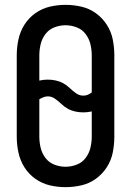

<svg xmlns="http://www.w3.org/2000/svg" viewBox="-20 -763 540 791"><path d="M250 8Q283 8 315.5 0.5Q348 -7 375 -26.5Q402 -46 420 -74Q438 -102 444.5 -134.5Q451 -167 451 -200V-535Q451 -568 444.5 -600.5Q438 -633 420 -661Q402 -689 375 -708.5Q348 -728 315.5 -735.5Q283 -743 250 -743Q217 -743 185 -735.5Q153 -728 125.5 -708.5Q98 -689 80.5 -661Q63 -633 56 -600.5Q49 -568 49 -535V-200Q49 -167 56 -134.5Q63 -102 80.5 -74Q98 -46 125.5 -26.5Q153 -7 185 0.5Q217 8 250 8ZM323 -369Q307 -369 293 -379Q279 -389 267 -400.5Q255 -412 240.5 -420Q226 -428 209.5 -431.5Q193 -435 177 -435Q159 -435 142 -431V-535Q142 -558 147.5 -581Q153 -604 167.5 -623Q182 -642 204.5 -650.5Q227 -659 250 -659Q273 -659 295.5 -650.5Q318 -642 332.5 -623Q347 -604 352.5 -581Q358 -558 358 -535V-382Q350 -376 341.5 -372.5Q333 -369 323 -369ZM250 -76Q227 -76 204.5 -84.5Q182 -93 167.5 -112Q153 -131 147.5 -154Q142 -177 142 -200V-354Q150 -359 159 -362.5Q168 -366 177 -366Q193 -366 207 -356Q221 -346 233 -334.5Q245 -323 259.5 -315Q274 -307 290.5 -303.5Q307 -300 323 -300Q341 -300 358 -304V-200Q358 -177 352.5 -154Q347 -131 332.5 -112Q318 -93 295.5 -84.5Q273 -76 250 -76Z"/></svg>

Font: Iosevka SS08 Medium
Style: Regular
Weight: 500
Monospace: yes
Designer: Belleve Invis
Foundry: Belleve Invis
Version: Version 3.4.3; ttfautohint (v1.8.3)